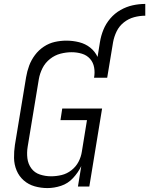

<svg xmlns="http://www.w3.org/2000/svg" viewBox="-20 -950 760 978"><path d="M222 8Q256 8 291 -3.5Q326 -15 352 -43Q378 -71 394 -104L377 0H435L500 -397H297L288 -338H423L397 -178Q393 -151 380 -126Q367 -101 344 -83Q321 -65 294 -58.5Q267 -52 240 -52Q211 -52 183.5 -61Q156 -70 139.5 -92.5Q123 -115 119.5 -144Q116 -173 121 -203L178 -548Q183 -576 196.5 -603Q210 -630 234.5 -649.5Q259 -669 288 -676.5Q317 -684 345 -684Q372 -684 397 -676.5Q422 -669 438.5 -650.5Q455 -632 459.5 -606Q464 -580 459 -554H526L556 -735Q561 -763 574 -790Q587 -817 611 -836Q635 -855 663.5 -862.5Q692 -870 720 -870V-930Q688 -930 656 -923Q624 -916 594 -899Q564 -882 541.5 -855.5Q519 -829 506.5 -798Q494 -767 489 -735L477 -660Q464 -688 439.5 -707.5Q415 -727 383 -735Q351 -743 318 -743Q289 -743 259.5 -736.5Q230 -730 203.5 -712.5Q177 -695 158 -669.5Q139 -644 128.5 -615.5Q118 -587 113 -557L56 -212Q51 -179 51.5 -145.5Q52 -112 64.5 -82Q77 -52 101 -31Q125 -10 156.5 -1Q188 8 222 8Z"/></svg>

Font: Iosevka Sparkle Light Oblique
Style: Regular
Weight: 300
Italic angle: -9°
Designer: Belleve Invis
Foundry: Belleve Invis
Version: Version 4.5.0; ttfautohint (v1.8.3)